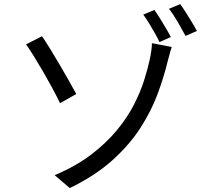

<svg xmlns="http://www.w3.org/2000/svg" viewBox="-20 -874 1040 943"><path d="M248.5 -13.7Q352.4 -57.3 426.9 -114.1Q501.5 -170.9 553.1 -233.3Q604.8 -295.7 637.2 -358.6Q669.5 -421.5 687.6 -479Q705.8 -536.4 715.4 -581.5Q719.9 -601.3 723.2 -624.8Q726.5 -648.3 726.1 -661.9L823.5 -643.2Q817.2 -624.7 811.6 -602.5Q806.1 -580.4 802.9 -570.7Q784.9 -495.4 754 -412.2Q723.1 -328.9 669.6 -245.8Q616.1 -162.6 531.7 -86.7Q447.4 -10.8 322.8 49.7ZM186.3 -696.1Q203.2 -671.8 226.3 -634.1Q249.4 -596.5 274.1 -554.4Q298.8 -512.3 320 -474.6Q341.2 -436.9 354.6 -412.4L274.7 -367.1Q259 -400.8 236.8 -441.7Q214.6 -482.7 190.6 -524Q166.5 -565.3 145 -600Q123.5 -634.7 108 -656ZM738.4 -825.1Q750.2 -808.6 765.3 -784.4Q780.4 -760.2 794.8 -735.7Q809.2 -711.2 819 -692L763.3 -667.4Q753.7 -688.2 739.8 -712.8Q725.9 -737.4 711.2 -761.2Q696.5 -785 683.7 -802.2ZM865 -853.7Q877.4 -837.1 892.4 -813.5Q907.4 -789.9 922.1 -765.6Q936.8 -741.3 947 -721.9L891.3 -697.6Q874.7 -728.6 852.5 -766.9Q830.3 -805.2 809.9 -830.7Z"/></svg>

Font: Noto Sans TC Thin
Style: Regular
Weight: 100
Designer: Ryoko NISHIZUKA 西塚涼子 (kana, bopomofo & ideographs); Paul D. Hunt (Latin, Greek & Cyrillic); Sandoll Communications 산돌커뮤니
Foundry: Adobe
Version: Version 2.004-H2;hotconv 1.0.118;makeotfexe 2.5.65603